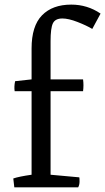

<svg xmlns="http://www.w3.org/2000/svg" viewBox="-20 -805 452 825"><path d="M41.5 0 37.1 -38.1Q61 -46.4 115.7 -54.2V-413.1H43Q40 -432.6 44.9 -456.1L115.7 -463.9V-596.7Q115.7 -693.4 160.6 -739.3Q205.6 -785.2 286.1 -785.2Q355.5 -785.2 412.1 -746.6L376.5 -680.7Q351.1 -695.8 312.7 -710.7Q274.4 -725.6 248 -725.6Q217.3 -725.6 207.3 -704.8Q197.3 -684.1 197.3 -627.9V-463.9H336.9Q340.3 -439 336.9 -413.1H197.3V-54.2L320.8 -43Q321.8 -39.6 321.8 -25.4Q321.8 -10.7 315.9 0Z"/></svg>

Font: Fjord
Style: One
Weight: 400
Designer: Viktoriya Grabowska
Foundry: Viktoriya Grabowska
Version: Version 1.002